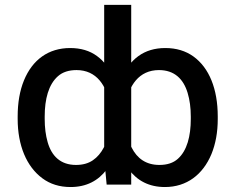

<svg xmlns="http://www.w3.org/2000/svg" viewBox="-20 -747 953 777"><path d="M861.2 -275.6C861.2 -387.4 826.3 -472.7 762.8 -518.5C731.2 -541.2 693.2 -552.6 649.1 -552.6C562.9 -552.6 505 -508.2 471.2 -427.9C454.5 -387.8 443.5 -339.8 438.2 -284.4V-256.7C445.7 -174.7 466.6 -108.3 501.1 -61.8C535.2 -15.3 583.8 9.9 647.4 9.9C735.8 9.9 801.1 -40.5 835.6 -123.2C852.6 -164.8 861.2 -212 861.2 -265.6ZM752.1 -265.6C752.1 -196 736.9 -137.4 699.9 -104.4C681.5 -87.7 656.6 -79.5 625 -79.5C570.7 -79.5 534.8 -106.2 513.1 -149.1C502.1 -170.8 494 -195 487.9 -221.9V-319.6C500.4 -400.6 542.3 -463.4 623.2 -463.4C685.7 -463.4 722.3 -427.6 739.3 -371.1C747.9 -342.7 752.1 -310.7 752.1 -275.6ZM411.6 0H511V-727.3H401.6V-105.5ZM51.5 -265.6C51.5 -158.7 87.4 -72.8 151.3 -25.6C183.2 -1.8 221.2 9.9 265.6 9.9C329.2 9.9 377.8 -15.3 412.3 -61.8C446.4 -108.3 467.3 -174.7 474.8 -256.7V-284.4C464.5 -395.2 431.5 -477.3 372.5 -520.2C343 -541.9 306.8 -552.6 263.8 -552.6C175.8 -552.6 111.2 -505 77.1 -421.9C60 -380.3 51.5 -331.3 51.5 -275.6ZM160.9 -275.6C160.9 -346.2 176.5 -405.2 214.5 -438.6C233.3 -455.3 258.5 -463.4 289.8 -463.4C370.7 -463.4 412.3 -400.6 424.7 -319.6V-221.9C413.4 -168 392.4 -123.2 355.8 -98.4C337.7 -85.9 315 -79.5 287.6 -79.5C225.1 -79.5 188.9 -115.4 172.9 -171.5C164.8 -199.6 160.9 -230.8 160.9 -265.6Z"/></svg>

Font: Inter 465
Style: Regular
Weight: 400
Designer: Rasmus Andersson
Foundry: rsms
Version: Version 3.019;Glyphs 3.1.2 (3151)